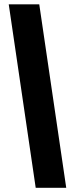

<svg xmlns="http://www.w3.org/2000/svg" viewBox="-20 -770 352 890"><path d="M287 100.5H145.5L20.5 -750H162Z"/></svg>

Font: Tourney Expanded Black
Style: Regular
Weight: 900
Width: 7
Designer: Tyler Finck
Foundry: Etcetera Type Co
Version: Version 1.010; ttfautohint (v1.8.3)